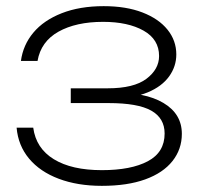

<svg xmlns="http://www.w3.org/2000/svg" viewBox="-20 -592 657 624"><path d="M311 12Q232 12 171 -11Q110 -34 74.5 -76.5Q39 -119 34 -177H88Q97 -110 155 -74.5Q213 -39 311 -39Q406 -39 460.5 -68Q515 -97 515 -158Q515 -208 471.5 -232.5Q428 -257 333 -257H210V-305H330Q415 -305 456 -336Q497 -367 497 -410Q497 -464 446.5 -492.5Q396 -521 315 -521Q227 -521 170 -489Q113 -457 102 -394H48Q55 -446 88.5 -486Q122 -526 180.5 -549Q239 -572 317 -572Q390 -572 443 -551.5Q496 -531 524.5 -495.5Q553 -460 553 -415Q553 -376 529.5 -343.5Q506 -311 460.5 -292Q415 -273 348 -273V-290Q451 -293 511 -257.5Q571 -222 571 -157Q571 -107 540.5 -68.5Q510 -30 452 -9Q394 12 311 12Z"/></svg>

Font: Unbounded ExtraLight
Style: Regular
Weight: 250
Designer: Luke Prowse, Jean-Baptiste Morizot, Fátima Lázaro, Florian Runge
Foundry: NaN
Version: Version 1.701;gftools[0.9.28.dev5+ged2979d]